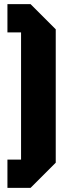

<svg xmlns="http://www.w3.org/2000/svg" viewBox="-20 -770 324 930"><path d="M250 -628V18L128 140H16V3H82V-613H16V-750H128Z"/></svg>

Font: Tektur Condensed
Style: Bold
Weight: 700
Width: 3
Designer: Adam Jagosz
Foundry: Adam Jagosz
Version: Version 1.005;gftools[0.9.30]